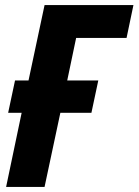

<svg xmlns="http://www.w3.org/2000/svg" viewBox="-20 -734 544 754"><path d="M4 0 65 -291H12L39 -418H92L155 -714H504L477 -585H279L244 -418H366L339 -291H217L155 0Z"/></svg>

Font: Noto Sans Condensed ExtraBold
Style: Italic
Weight: 800
Width: 3
Italic angle: -12°
Designer: Monotype Design Team
Foundry: Monotype Imaging Inc.
Version: Version 2.013; ttfautohint (v1.8.4.7-5d5b)